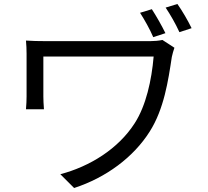

<svg xmlns="http://www.w3.org/2000/svg" viewBox="-20 -879 1040 961"><path d="M793 -679C775 -675 751 -673 730 -673H216C173 -673 136 -674 110 -676C112 -655 113 -632 113 -610V-396C113 -377 112 -356 110 -332H200C198 -357 197 -381 197 -396V-596H749C739 -478 711 -350 654 -262C572 -134 430 -46 282 -7L351 62C511 10 648 -92 729 -220C801 -333 822 -475 840 -594C842 -604 849 -630 853 -640ZM809 -841C833 -805 859 -760 878 -718L939 -738C920 -777 892 -825 868 -859ZM681 -815C704 -779 730 -733 747 -693L808 -713C790 -750 762 -799 740 -833Z"/></svg>

Font: Noto Sans JP Regular
Style: Regular
Weight: 400
Designer: Ryoko NISHIZUKA (kana & ideographs); Paul D. Hunt (Latin, Greek & Cyrillic); Wenlong ZHANG (bopomofo); Sandoll Communica
Foundry: Adobe Systems Incorporated
Version: Version 1.004;PS 1.004;hotconv 1.0.82;makeotf.lib2.5.63406